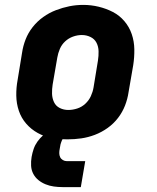

<svg xmlns="http://www.w3.org/2000/svg" viewBox="-20 -561 640 784"><path d="M256 8Q224 8 192.5 2.5Q161 -3 134 -18Q107 -33 87 -56Q67 -79 57 -108.5Q47 -138 46.5 -170.5Q46 -203 52 -235L70 -345Q74 -373 84.5 -400Q95 -427 113.5 -450.5Q132 -474 156.5 -491.5Q181 -509 208.5 -519.5Q236 -530 263.5 -535.5Q291 -541 320 -541Q352 -541 383 -533.5Q414 -526 441 -512Q468 -498 488 -474.5Q508 -451 518 -421.5Q528 -392 528.5 -359.5Q529 -327 524 -295L505 -185Q501 -157 490.5 -130Q480 -103 462 -79.5Q444 -56 419.5 -38.5Q395 -21 367.5 -10.5Q340 0 312 4Q284 8 256 8ZM259 -112Q277 -112 295.5 -118Q314 -124 328.5 -137.5Q343 -151 351 -168.5Q359 -186 362 -204L380 -314Q383 -333 382.5 -352Q382 -371 374 -386.5Q366 -402 349.5 -410Q333 -418 314 -418Q296 -418 278 -411.5Q260 -405 246 -392Q232 -379 224.5 -361.5Q217 -344 214 -326L195 -216Q192 -197 192.5 -178.5Q193 -160 200.5 -144Q208 -128 224 -120Q240 -112 259 -112ZM235 203Q217 203 199.5 200.5Q182 198 166 191.5Q150 185 137 174.5Q124 164 116 149Q108 134 107 116Q106 98 109 80Q112 63 117.5 47Q123 31 133 17Q143 3 156.5 -9Q170 -21 185.5 -28Q201 -35 217.5 -37.5Q234 -40 251 -40L244 0Q240 0 237 4.5Q234 9 232.5 13Q231 17 229.5 21Q228 25 227 29Q226 33 225.5 37.5Q225 42 224 46Q222 55 222 64Q222 73 225.5 80.5Q229 88 236.5 92.5Q244 97 253 97H328L310 203Z"/></svg>

Font: Iosevka Curly HvExObl
Style: Regular
Weight: 900
Width: 7
Italic angle: -9°
Monospace: yes
Designer: Belleve Invis
Foundry: Belleve Invis
Version: Version 11.1.0; ttfautohint (v1.8.3)